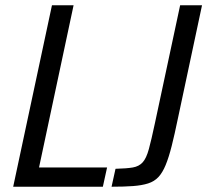

<svg xmlns="http://www.w3.org/2000/svg" viewBox="-20 -708 786 728"><path d="M30 0 177 -688H259L128 -73H386L370 0ZM403 0 418 -68Q460 -69 483.5 -73Q507 -77 521 -92.5Q535 -108 544.5 -143Q554 -178 567 -239L663 -688H746L655 -261Q642 -198 631 -154.5Q620 -111 608 -82Q596 -53 580.5 -36.5Q565 -20 541.5 -12.5Q518 -5 484.5 -2.5Q451 0 403 0Z"/></svg>

Font: Saira SemiCondensed
Style: Italic
Weight: 400
Width: 4
Italic angle: -12°
Designer: Hector Gatti with collaboration of the Omnibus-Type team
Foundry: Omnibus-Type
Version: Version 1.101